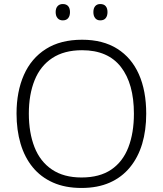

<svg xmlns="http://www.w3.org/2000/svg" viewBox="-20 -922 808 952"><path d="M705 -358Q705 -276 685 -209Q665 -142 624.5 -92.5Q584 -43 524 -16.5Q464 10 384 10Q303 10 242.5 -17Q182 -44 142 -93Q102 -142 82 -209.5Q62 -277 62 -359Q62 -468 98.5 -550.5Q135 -633 207.5 -679Q280 -725 387 -725Q490 -725 561 -680.5Q632 -636 668.5 -554Q705 -472 705 -358ZM123 -359Q123 -264 151 -192.5Q179 -121 237.5 -81.5Q296 -42 384 -42Q474 -42 531.5 -81Q589 -120 616.5 -191.5Q644 -263 644 -358Q644 -507 579.5 -590Q515 -673 387 -673Q298 -673 239 -634Q180 -595 151.5 -524Q123 -453 123 -359ZM256 -862Q256 -881 265.5 -891.5Q275 -902 291 -902Q309 -902 318 -891.5Q327 -881 327 -862Q327 -843 318 -832Q309 -821 291 -821Q275 -821 265.5 -832Q256 -843 256 -862ZM443 -862Q443 -881 452 -891.5Q461 -902 477 -902Q495 -902 504 -891.5Q513 -881 513 -862Q513 -843 504 -832Q495 -821 477 -821Q461 -821 452 -832Q443 -843 443 -862Z"/></svg>

Font: Noto Sans Armenian Light
Style: Regular
Weight: 300
Designer: Monotype Design Team
Foundry: Monotype Imaging Inc.
Version: Version 2.007